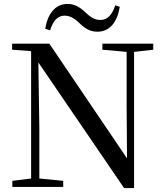

<svg xmlns="http://www.w3.org/2000/svg" viewBox="-20 -955 841 981"><path d="M211 -808 236 -800C251 -848 274 -875 310 -875C345 -875 369 -853 392 -831C414 -811 438 -793 478 -793C540 -793 579 -841 592 -920L569 -928C553 -880 530 -853 493 -853C458 -853 435 -874 412 -896C389 -916 364 -935 325 -935C264 -935 224 -887 211 -808ZM614 6H665V-690L763 -701V-732H503V-701L627 -690V-411L629 -146L232 -732H42V-701L136 -694L139 -690V-43L43 -31V0H303V-31L181 -43V-302L176 -636Z"/></svg>

Font: Noto Serif HK Medium
Style: Regular
Weight: 500
Designer: Ryoko NISHIZUKA 西塚涼子 (kana & ideographs); Frank Grießhammer (Latin, Greek & Cyrillic); Wenlong ZHANG 张文龙 (bopomofo); San
Foundry: Adobe
Version: Version 2.001;hotconv 1.1.0;makeotfexe 2.6.0